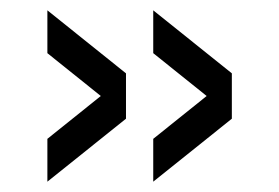

<svg xmlns="http://www.w3.org/2000/svg" viewBox="-20 -458 540 372"><path d="M276.9 -106V-189L380.4 -272L276.9 -355V-438L429.2 -315.9V-311V-232.9V-228ZM71.8 -106V-189L175.3 -272L71.8 -355V-438L224.1 -315.9V-311V-232.9V-228Z"/></svg>

Font: Miedinger*
Style: Book
Weight: 400
Version: Version 001.000